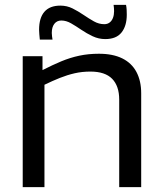

<svg xmlns="http://www.w3.org/2000/svg" viewBox="-20 -766 670 786"><path d="M73 0V-536H154V-479Q195 -500 231 -515Q267 -530 304.5 -538Q342 -546 385 -546Q442 -546 480.5 -527Q519 -508 538.5 -471.5Q558 -435 558 -384V0H468V-358Q468 -414 439 -443.5Q410 -473 350 -473Q316 -473 285.5 -466Q255 -459 225 -447Q195 -435 162 -419V0ZM143 -604Q142 -615 141 -625.5Q140 -636 140 -644Q140 -693 162 -718Q184 -743 227 -743Q254 -743 277 -731.5Q300 -720 322 -705Q344 -690 364.5 -678.5Q385 -667 407 -667Q420 -667 429 -674Q438 -681 442.5 -693Q447 -705 447 -720Q447 -726 446.5 -733Q446 -740 445 -746H496Q498 -736 498.5 -725.5Q499 -715 499 -706Q499 -660 477.5 -633Q456 -606 411 -606Q384 -606 359.5 -617.5Q335 -629 313 -644Q291 -659 271 -670.5Q251 -682 231 -682Q213 -682 202.5 -668.5Q192 -655 192 -631Q192 -625 193 -617.5Q194 -610 195 -604Z"/></svg>

Font: Georama SemiExpanded
Style: Regular
Weight: 400
Width: 6
Designer: Jean-Baptiste Levee
Foundry: Production Type
Version: Version 1.001